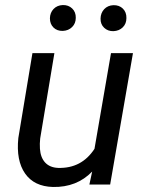

<svg xmlns="http://www.w3.org/2000/svg" viewBox="-20 -742 580 772"><path d="M350.6 -52.2Q288.6 11.7 192.9 9.8Q117.2 7.8 80.8 -44.4Q44.4 -96.7 53.7 -187L110.4 -528.3H198.7L141.6 -185.5Q139.2 -164.1 140.6 -143.6Q143.1 -108.4 161.6 -88.4Q180.2 -68.4 213.4 -66.9Q308.1 -64 359.9 -143.6L426.3 -528.3H514.6L422.9 0H339.4ZM180.7 -668.5Q181.2 -690.9 195.3 -705.8Q209.5 -720.7 232.4 -721.7Q255.4 -722.2 270.3 -707.8Q285.2 -693.4 284.7 -670.4Q284.7 -647.9 270 -633.3Q255.4 -618.7 232.4 -617.7Q209.5 -617.2 195.1 -631.3Q180.7 -645.5 180.7 -668.5ZM384.3 -667.5Q384.8 -689.9 398.9 -705.1Q413.1 -720.2 436 -721.2Q459.5 -721.7 474.1 -707.3Q488.8 -692.9 488.3 -669.4Q488.3 -646.5 473.6 -632.1Q459 -617.7 436 -616.7Q413.6 -616.2 398.7 -630.4Q383.8 -644.5 384.3 -667.5Z"/></svg>

Font: RobotoDraft
Style: Italic
Weight: 400
Italic angle: -12°
Version: Version 2.001101; 2014